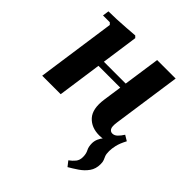

<svg xmlns="http://www.w3.org/2000/svg" viewBox="-200 -622 998 998"><g transform="rotate(45 299.0 -123.5)"><path d="M579 -70Q561 -36 555.5 -11.5Q550 13 550 31Q550 53 554.5 64Q559 75 563 84Q567 93 567 111Q567 145 549.5 169.5Q532 194 506 211.5Q480 229 456 243L434 215Q452 202 464 187Q476 172 476 149Q476 125 467 108Q458 91 458 66Q458 33 484.5 2Q511 -29 569 -70ZM27 0 89 -435 79 -445H29L34 -480Q60 -480 93.5 -481.5Q127 -483 161 -485.5Q195 -488 221 -490L231 -480L163 0ZM160 -243 165 -278H437L432 -243ZM549 -88 579 -70Q556 -24 525 -7Q494 10 456 10Q398 10 365 -26.5Q332 -63 343 -140L392 -480H528L474 -104Q469 -69 476.5 -57Q484 -45 497 -45Q512 -45 524.5 -57Q537 -69 549 -88Z"/></g></svg>

Font: Brygada 1918
Style: Italic
Weight: 400
Italic angle: -8°
Designer: Mateusz Machalski | Borys Kosmynka | Przemek Hoffer
Foundry: NIEPODLEGLA 2018
Version: Version 3.006